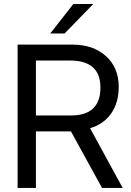

<svg xmlns="http://www.w3.org/2000/svg" viewBox="-20 -922 645 942"><path d="M156.2 -355.5H328.1Q472.7 -355.5 472.7 -492.2Q472.7 -625 324.2 -625H156.2ZM156.2 0H66.4V-703.1H335.9Q437.5 -703.1 500 -646.5Q562.5 -589.8 562.5 -496.1Q562.5 -418 525.4 -365.2Q488.3 -312.5 421.9 -293L582 0H480.5L328.1 -277.3H156.2ZM226.6 -757.8 339.8 -902.3H437.5L296.9 -757.8Z"/></svg>

Font: 和音 by 宁静之雨，公众号njzyshare
Style: Regular
Weight: 400
Designer: Steve Matteson
Foundry: Ascender Corporation
Version: Version 6.00;June 8, 2018;FontCreator 11.0.0.2388 32-bit